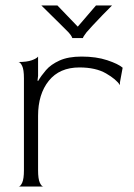

<svg xmlns="http://www.w3.org/2000/svg" viewBox="-20 -686 491 706"><path d="M48 0Q55 0 61.5 -14Q68 -28 68 -60V-398Q68 -430 61.5 -443.5Q55 -457 48 -458Q79 -458 97 -464.5Q115 -471 120 -478V-407L118 -390L120 -388Q131 -407 149 -428Q167 -449 199 -463.5Q231 -478 280 -478Q334 -478 374.5 -464.5Q415 -451 431 -437L421 -383V-373Q408 -394 370 -416Q332 -438 272 -438Q199 -438 159.5 -389Q120 -340 120 -260V-60Q120 -28 126.5 -14Q133 0 140 0ZM132 -666Q147 -651 166 -632.5Q185 -614 203 -596Q221 -578 232 -567Q240 -558 243 -552.5Q246 -547 246 -546H285Q285 -550 298 -567Q304 -574 320 -591.5Q336 -609 355.5 -629Q375 -649 392 -666H333L266 -588L191 -666Z"/></svg>

Font: Red Rose Light
Style: Regular
Weight: 300
Designer: Jaikishan Patel
Version: Version 1.001; ttfautohint (v1.8.3)